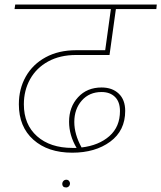

<svg xmlns="http://www.w3.org/2000/svg" viewBox="-20 -701 710 845"><path d="M85 -242Q85 -153 143 -101.5Q201 -50 299 -50H317Q284 -106 284 -165Q284 -230 323.5 -273Q363 -316 427 -316Q474 -316 502.5 -289Q531 -262 531 -213Q531 -126 465 -77.5Q399 -29 298 -29Q191 -29 127 -86Q63 -143 63 -242Q63 -310 93.5 -364Q124 -418 181 -449Q238 -480 315 -480H443L468 -661H44L47 -681H670L668 -661H490L462 -459H315Q244 -459 192 -430.5Q140 -402 112.5 -352.5Q85 -303 85 -242ZM339 -52Q415 -61 461.5 -102Q508 -143 508 -212Q508 -253 486 -274.5Q464 -296 427 -296Q373 -296 340 -258.5Q307 -221 307 -164Q307 -110 339 -52ZM254 109Q254 101 259 95.5Q264 90 272 90Q279 90 283.5 95Q288 100 288 106Q288 114 283 119Q278 124 271 124Q262 124 258 119.5Q254 115 254 109Z"/></svg>

Font: FiraGO Thin
Style: Italic
Weight: 100
Italic angle: -8°
Designer: bBox Type GmbH
Foundry: bBox Type GmbH
Version: Version 1.001